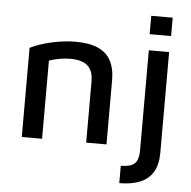

<svg xmlns="http://www.w3.org/2000/svg" viewBox="-58 -738 985 989"><g transform="rotate(5 434.5 -243.5)"><path d="M74 -461Q96 -472 123.5 -481.5Q151 -491 182 -498Q213 -505 245 -509Q277 -513 307 -513Q378 -513 423 -493.5Q468 -474 490 -433.5Q512 -393 512 -332V0H407V-318Q407 -337 402.5 -355.5Q398 -374 385.5 -389.5Q373 -405 349.5 -414Q326 -423 288 -423Q261 -423 232.5 -418Q204 -413 179 -404V0H74ZM595 193V103Q631 103 651 94Q671 85 679 65Q687 45 687 16V-502H792V18Q792 81 768.5 119.5Q745 158 700.5 175.5Q656 193 595 193ZM684 -585V-680H795V-585Z"/></g></svg>

Font: Maven Pro Medium
Style: Regular
Weight: 500
Designer: Joe Prince
Foundry: Joe Prince
Version: Version 2.103